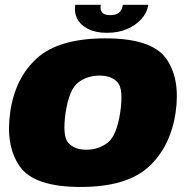

<svg xmlns="http://www.w3.org/2000/svg" viewBox="-20 -756 766 781"><path d="M307.5 4.5Q495.5 4.5 584.8 -77.5Q674 -159.5 694.5 -299.5Q714 -436.5 655.5 -518.2Q597 -600 409 -600Q220.5 -600 131 -519.8Q41.5 -439.5 21.5 -299.5Q2 -162.5 60.5 -79Q119 4.5 307.5 4.5ZM331.5 -147Q283 -147 258 -174.8Q233 -202.5 247 -298.5Q261.5 -393.5 298.8 -421Q336 -448.5 384.5 -448.5Q433.5 -448.5 458.2 -421.2Q483 -394 469 -298.5Q454.5 -203 417.2 -175Q380 -147 331.5 -147ZM415 -622.5Q461.5 -622.5 497.2 -638Q533 -653.5 555.8 -679.2Q578.5 -705 583.5 -736.5H480Q477.5 -722.5 471.5 -713Q465.5 -703.5 454.8 -699Q444 -694.5 427.5 -694.5Q413 -694.5 403.8 -699Q394.5 -703.5 391 -712.8Q387.5 -722 390 -736.5H286Q281 -705 294.5 -679.2Q308 -653.5 338.8 -638Q369.5 -622.5 415 -622.5Z"/></svg>

Font: Anybody Black
Style: Italic
Weight: 900
Italic angle: -10°
Designer: Tyler Finck
Foundry: Etcetera Type Company
Version: Version 1.113;gftools[0.9.25]